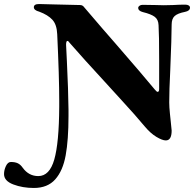

<svg xmlns="http://www.w3.org/2000/svg" viewBox="-158 -678 973 953"><path d="M-138 186Q-138 166 -128.5 146Q-119 126 -104 126Q-83 126 -69.5 132.5Q-56 139 -45 155Q-15 196 32 196Q88 196 111.5 113.5Q135 31 136 -148V-179Q136 -295 126 -508Q124 -556 102 -580Q80 -604 37 -620Q10 -627 10 -642Q10 -658 36 -658L112 -656Q232 -653 239 -653Q252 -653 259 -643Q363 -521 416 -461Q548 -309 610 -234Q620 -222 624 -222Q632 -222 632 -236V-379Q632 -506 629 -553Q628 -581 610 -594.5Q592 -608 551 -618Q528 -624 528 -639Q528 -645 534.5 -649.5Q541 -654 549 -654L614 -653Q627 -652 655 -652L701 -653Q733 -655 761 -655Q772 -655 778.5 -651Q785 -647 785 -640Q785 -624 760 -619Q724 -612 709 -598.5Q694 -585 694 -556Q694 -496 687 -328Q682 -230 682 -170Q682 -147 685.5 -113.5Q689 -80 690 -70Q694 -32 694 -30Q694 19 665 19Q648 19 618.5 1.5Q589 -16 559 -52Q515 -105 450.5 -175Q386 -245 363 -271Q255 -388 188 -465Q181 -475 177 -475Q170 -475 170 -456Q172 -402 174 -374Q181 -230 182 -134V-101Q182 16 168 93Q154 170 116 212.5Q78 255 10 255Q-46 255 -92 237.5Q-138 220 -138 186Z"/></svg>

Font: EB Garamond ExtraBold
Style: Regular
Weight: 800
Designer: Georg Duffner and Octavio Pardo
Foundry: Georg Duffner
Version: Version 1.000